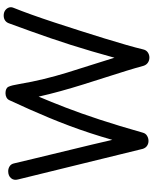

<svg xmlns="http://www.w3.org/2000/svg" viewBox="88 -918 849 1066"><g transform="rotate(-90 513.0 -385.5)"><path d="M49 -711Q43 -734 56.5 -749.5Q70 -765 95 -765Q109 -765 121.5 -757.5Q134 -750 138 -734Q151 -679 164 -625Q177 -571 190 -517.5Q203 -464 216 -410Q229 -356 242.5 -300.5Q256 -245 269 -187Q287 -250 306.5 -309.5Q326 -369 347 -425Q368 -481 391 -536.5Q414 -592 438.5 -647Q463 -702 489 -758Q494 -769 504.5 -774.5Q515 -780 528 -780Q556 -780 564 -763Q572 -746 579 -703Q591 -632 607 -566.5Q623 -501 642.5 -437.5Q662 -374 683 -309Q704 -244 725 -175Q743 -240 760.5 -300Q778 -360 796 -416.5Q814 -473 833 -528.5Q852 -584 872.5 -641Q893 -698 915 -758Q920 -774 931.5 -782Q943 -790 959 -790Q976 -790 987.5 -782Q999 -774 1003.5 -761.5Q1008 -749 1002 -735Q985 -693 964 -634.5Q943 -576 920.5 -507.5Q898 -439 875.5 -368.5Q853 -298 832.5 -231.5Q812 -165 796 -109Q780 -53 771 -15Q767 2 754 10.5Q741 19 726 19Q710 19 697.5 10.5Q685 2 680 -14Q669 -55 652.5 -108.5Q636 -162 616.5 -222.5Q597 -283 577 -347Q557 -411 539.5 -474.5Q522 -538 509 -596Q480 -528 448 -445Q416 -362 381.5 -257Q347 -152 309 -18Q305 -2 291.5 6Q278 14 263 14Q248 14 236 6Q224 -2 219 -18Z"/></g></svg>

Font: Playpen Sans Deva
Style: Regular
Weight: 400
Designer: Pooja Saxena, Gunjan Panchal, Laura Meseguer, Veronika Burian, José Scaglione
Foundry: TypeTogether
Version: Version 2.000